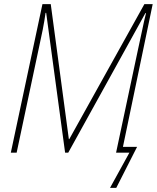

<svg xmlns="http://www.w3.org/2000/svg" viewBox="-20 -734 756 923"><path d="M509 169 602 0H538L643 -494Q656 -552 664 -591.5Q672 -631 682 -671H679L308 0H293L202 -672H199Q194 -635 185.5 -591.5Q177 -548 167 -504L60 0H32L184 -714H224L311 -65H313L674 -714H714L571 -28H639L539 169Z"/></svg>

Font: Noto Sans SemiCondensed Thin
Style: Italic
Weight: 100
Width: 4
Italic angle: -12°
Designer: Monotype Design Team
Foundry: Monotype Imaging Inc.
Version: Version 2.013; ttfautohint (v1.8.4.7-5d5b)